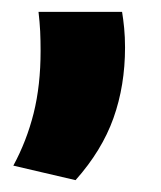

<svg xmlns="http://www.w3.org/2000/svg" viewBox="-20 -183 271 324"><path d="M45 -163H186Q188 -151 189.5 -135.8Q191 -120.5 191 -103Q191 -38.5 171.5 16.2Q152 71 107.5 121L2.5 96.5Q25 55 36.8 8Q48.5 -39 48.5 -97Q48.5 -114.5 47.8 -130Q47 -145.5 45 -163Z"/></svg>

Font: Anek Malayalam
Style: Bold
Weight: 700
Version: Version 1.003